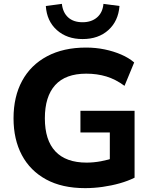

<svg xmlns="http://www.w3.org/2000/svg" viewBox="-20 -962 782 993"><path d="M420 11Q301 11 218.5 -34Q136 -79 93 -160Q50 -241 50 -350Q50 -462 94.5 -544Q139 -626 223.5 -671Q308 -716 425 -716Q475 -716 521 -706.5Q567 -697 606.5 -680Q646 -663 674 -639L624 -518Q578 -552 530 -566.5Q482 -581 426 -581Q319 -581 265.5 -522Q212 -463 212 -350Q212 -237 266.5 -179Q321 -121 428 -121Q464 -121 502 -128Q540 -135 577 -148L548 -85V-277H396V-389H676V-43Q642 -26 599.5 -14Q557 -2 511 4.5Q465 11 420 11ZM407 -760Q326 -760 274 -806.5Q222 -853 217 -931L300 -942Q305 -897 332.5 -872Q360 -847 407 -847Q453 -847 482 -872Q511 -897 515 -942L598 -931Q592 -853 540.5 -806.5Q489 -760 407 -760Z"/></svg>

Font: Nunito Sans 12pt ExtraBold
Style: Regular
Weight: 800
Designer: Vernon Adams
Foundry: Vernon Adams
Version: Version 3.101;gftools[0.9.27]